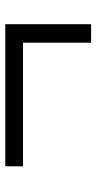

<svg xmlns="http://www.w3.org/2000/svg" viewBox="155 -607 356 706"><g transform="rotate(-90 333.0 -254.0)"><path d="M529 -97V-347.5H74.5V-412.5H597V-97Z"/></g></svg>

Font: Encode Sans SC Condensed Thin
Style: Regular
Weight: 400
Version: Version 3.002